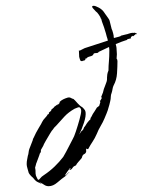

<svg xmlns="http://www.w3.org/2000/svg" viewBox="-20 -614 493 662"><path d="M148 28Q139 28 132 23Q125 18 116 14Q113 12 119 16.5Q125 21 122 20Q118 17 110.5 14Q103 11 94 -1Q90 -4 85.5 -9Q81 -14 79 -18Q77 -26 74.5 -34Q72 -42 72 -48Q72 -57 73.5 -63.5Q75 -70 76 -77Q78 -82 78.5 -88Q79 -94 81 -100L93 -131Q93 -135 96 -139Q104 -157 112 -170L122 -187L125 -193Q129 -201 135 -207Q141 -213 145 -220L146 -221L147 -220Q149 -220 148.5 -222.5Q148 -225 149 -226Q151 -228 152.5 -229Q154 -230 155 -231Q157 -232 157 -236Q159 -238 163 -241Q167 -244 168 -247H169Q171 -248 173 -250Q175 -252 177 -253Q177 -255 179 -253Q179 -252 178 -252Q177 -252 177 -252V-251Q179 -252 183 -256Q187 -260 187 -262L182 -259Q181 -258 181 -258L182 -259Q183 -260 184 -261Q185 -262 186 -263Q191 -268 198 -271.5Q205 -275 212 -277Q214 -278 218 -278Q221 -278 223 -277Q225 -276 229 -274Q231 -273 232.5 -273Q234 -273 235 -271Q237 -270 242.5 -263.5Q248 -257 254.5 -251Q261 -245 263 -245Q264 -244 269 -239Q274 -234 275 -228Q277 -214 269.5 -191Q262 -168 253 -150L261 -162L265 -165Q267 -167 268 -170Q269 -173 270 -175L274 -180Q282 -194 292 -203Q294 -204 293 -205Q292 -206 291 -206L290 -207H292Q294 -209 296 -213Q298 -217 300 -221Q307 -231 314 -243L322 -249L326 -262L324 -267H326L331 -276Q331 -277 330 -278Q329 -279 329 -280L335 -295Q337 -306 343 -320Q349 -334 349 -341V-347Q349 -352 350 -358Q351 -364 354 -371Q354 -387 355.5 -402Q357 -417 357 -442Q357 -446 356 -452L320 -435Q319 -431 311 -431Q303 -431 302 -427Q301 -422 290.5 -419.5Q280 -417 278 -412Q277 -412 277 -412.5Q277 -413 276 -413Q275 -413 274.5 -410Q274 -407 272 -406Q272 -406 268 -405Q264 -404 263 -403L258 -404Q255 -409 253 -418L252 -441Q254 -439 254 -439Q255 -439 263 -443.5Q271 -448 272 -448L352 -474Q350 -483 348 -488Q346 -495 345 -499.5Q344 -504 342 -509Q339 -520 335 -530Q331 -540 329 -549Q329 -549 327 -551V-552Q327 -554 321 -563Q315 -572 310 -575L300 -586Q294 -594 303 -594Q309 -594 321 -587.5Q333 -581 340 -570L342 -567L352 -553Q353 -551 355 -548.5Q357 -546 358 -542L365 -514Q367 -511 370 -499.5Q373 -488 372 -486L373 -483Q380 -485 388.5 -487Q397 -489 397 -491L401 -492Q407 -494 413 -495Q419 -496 424 -498Q432 -501 439 -501Q440 -501 440.5 -500.5Q441 -500 442 -501Q444 -502 449 -499.5Q454 -497 452 -496Q451 -495 451 -496Q451 -497 449 -497Q448 -497 446 -494.5Q444 -492 442 -492Q442 -492 442 -489Q441 -489 440 -490Q439 -491 439 -491Q438 -490 435.5 -489Q433 -488 431 -486Q431 -484 432 -482L420 -479L417 -476Q417 -476 412 -474.5Q407 -473 399 -470L379 -462Q380 -458 381 -453.5Q382 -449 382 -443Q382 -440 382.5 -435.5Q383 -431 383 -427L382 -412Q385 -409 385 -403Q385 -385 383.5 -361.5Q382 -338 372 -320Q369 -314 368 -307Q367 -300 365 -294Q362 -287 362 -280Q362 -273 360 -265Q359 -261 357 -252.5Q355 -244 353 -239Q353 -237 347.5 -223Q342 -209 340 -205Q335 -193 327 -179.5Q319 -166 314 -153Q307 -137 299.5 -126Q292 -115 284 -100H280V-102Q276 -101 277 -96Q278 -91 276 -88Q274 -84 270 -82.5Q266 -81 264 -76Q263 -73 262.5 -71Q262 -69 260 -67Q256 -62 250 -55.5Q244 -49 242 -44L236 -41Q232 -39 230 -35Q228 -31 224 -29Q222 -28 219 -29Q219 -30 220.5 -30.5Q222 -31 223 -32V-34Q222 -33 221 -34Q219 -32 212 -22Q205 -12 204 -9L203 -8Q208 -10 211 -14Q214 -18 219 -21V-20Q217 -19 212.5 -14Q208 -9 206 -7Q193 2 178 15Q163 28 148 28ZM180 -257 181 -258Q181 -257 180.5 -257Q180 -257 180 -257ZM104 -8Q110 6 112 6Q115 6 119 0.5Q123 -5 131 -10Q152 -24 168.5 -40Q185 -56 198 -73Q208 -90 217 -108Q226 -126 231 -135Q235 -141 241.5 -160.5Q248 -180 254 -201.5Q260 -223 260 -232Q260 -237 257 -241.5Q254 -246 247 -243Q241 -241 237 -239Q216 -227 202.5 -212.5Q189 -198 174 -181Q166 -174 162 -167Q160 -166 152.5 -153.5Q145 -141 137.5 -128Q130 -115 129 -111L121 -97Q121 -95 121 -92Q121 -89 119 -87Q118 -86 117 -84Q116 -82 116 -80L106 -53Q105 -52 103.5 -45Q102 -38 101 -36Q103 -26 102.5 -21.5Q102 -17 104 -8Z"/></svg>

Font: Cherish
Style: Regular
Weight: 400
Designer: Robert E. Leuschke
Foundry: Robert E. Leuschke
Version: Version 1.005